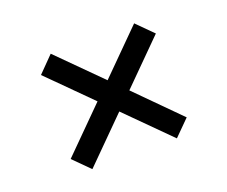

<svg xmlns="http://www.w3.org/2000/svg" viewBox="-80 -707 804 679"><g transform="rotate(-20 321.5 -367.0)"><path d="M481 -150 322 -309 163 -150 103 -210 262 -369 106 -525 164 -584 321 -427 478 -584 538 -524 381 -367 539 -208Z"/></g></svg>

Font: MSTAGE
Style: Regular
Weight: 400
Designer: Ninad Kale (Devanagari), Jonny Pinhorn (Latin)
Foundry: Indian Type Foundry
Version: 4.004